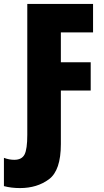

<svg xmlns="http://www.w3.org/2000/svg" viewBox="-83 -734 531 978"><path d="M227 0V-273H379V-417H227V-569H391V-714H56V-47Q56 26 42 53Q28 80 -10 80Q-37 80 -63 70V214Q-26 224 19 224Q106 224 166.5 179Q227 134 227 0Z"/></svg>

Font: Noto Sans Display Condensed Black
Style: Regular
Weight: 900
Width: 3
Designer: Monotype Design team
Foundry: Monotype Imaging Inc.
Version: 1.000